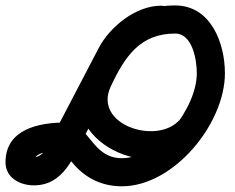

<svg xmlns="http://www.w3.org/2000/svg" viewBox="-45 -619 843 690"><path d="M534 -598.5C442.5 -598.5 349.8 -522.7 309.4 -445.9C309.4 -445.9 309.4 -445.8 309.4 -445.8C309.4 -445.8 309.4 -445.7 309.4 -445.7C262.9 -356.8 216.5 -267.9 170.1 -179C170.1 -179 170.1 -179 170.2 -179C170.2 -179.1 170.2 -179.1 170.2 -179.1C150.5 -141.5 123.3 -53.9 76.6 -53.9C58 -53.9 66.1 -59.8 72.9 -47.3C74.7 -43.8 75.8 -32 75.8 -35.9C75.8 -79.8 161.2 -77.7 189.5 -77.7C193.1 -77.7 183.6 -78.2 180.2 -79.5C172.8 -82.4 192.7 -62.8 195.6 -59C204.2 -47.7 212.9 -36.4 222.4 -25.9C267.5 24.3 325.1 50.5 393 50.5C580.1 50.5 763.3 -174.8 763.3 -355.7C763.3 -464 712.9 -599.4 584.5 -599.4C417.1 -599.4 329.4 -496.6 261.2 -350.3C148.9 -109.4 506.1 50.7 667.9 -112.4C687.5 -132.2 687.4 -164.2 667.6 -183.9C647.8 -203.5 615.8 -203.4 596.1 -183.6C512.3 -99 289.7 -172.4 352.8 -307.7C403.8 -417 459.4 -498.4 584.5 -498.4C647.4 -498.4 662.3 -402.3 662.3 -355.7C662.3 -231.2 523.9 -50.5 393 -50.5C281.8 -50.5 276.3 -178.7 189.5 -178.7C95 -178.7 -25.2 -155 -25.2 -35.9C-25.2 20.3 27.1 47.1 76.6 47.1C183.6 47.1 218.5 -53.9 259.6 -132.1C259.6 -132.1 259.6 -132.1 259.6 -132.2C259.7 -132.2 259.7 -132.2 259.7 -132.2C306.1 -221.2 352.5 -310.1 398.9 -399C398.9 -399 398.9 -399 398.9 -398.9C398.8 -398.9 398.8 -398.9 398.8 -398.9C421.6 -442.1 481 -497.5 534 -497.5C561.9 -497.5 584.5 -520.1 584.5 -548C584.5 -575.9 561.9 -598.5 534 -598.5Z"/></svg>

Font: FRB American Cursive Guidelines Ultra
Style: Bold Italic
Weight: 1000
Italic angle: -25°
Version: Version 2.0;Modular Font Editor K font №1